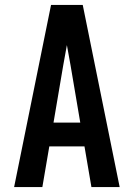

<svg xmlns="http://www.w3.org/2000/svg" viewBox="-20 -755 540 775"><path d="M37 0 186 -735H314L463 0H349L321 -164H179L151 0ZM304 -260 265 -490Q261 -511 257.5 -531.5Q254 -552 250 -573Q246 -552 242.5 -531.5Q239 -511 235 -490L196 -260Z"/></svg>

Font: Iosevka Fixed
Style: Bold
Weight: 700
Monospace: yes
Designer: Belleve Invis
Foundry: Belleve Invis
Version: Version 32.3.0